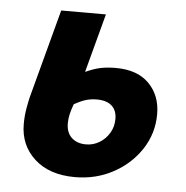

<svg xmlns="http://www.w3.org/2000/svg" viewBox="-43 -538 573 592"><g transform="rotate(5 243.5 -242.0)"><path d="M210 12Q130.5 12 84.6 -29.9Q38.6 -71.8 38.6 -137.4Q38.6 -162.4 42.7 -186Q46.9 -209.6 49.9 -221.6L123.1 -496.1H261.5L212.9 -313.9Q239.6 -326.1 260.4 -330.2Q281.3 -334.3 306.5 -334.3Q373.6 -334.3 409.6 -297.7Q445.7 -261.1 445.7 -203.1Q445.7 -144 413.8 -95.1Q381.9 -46.2 328.3 -17.1Q274.6 12 210 12ZM235.2 -91.5Q257.4 -91.5 276.5 -103Q295.6 -114.5 307.2 -134Q318.8 -153.5 318.8 -177.3Q318.8 -204 302.8 -218.2Q286.8 -232.4 256.5 -232.4Q240.4 -232.4 225 -228.3Q209.6 -224.2 186.7 -211.4Q180.2 -193.6 177 -179.9Q173.7 -166.2 173.7 -151.7Q173.7 -122.8 190.5 -107.1Q207.3 -91.5 235.2 -91.5Z"/></g></svg>

Font: Source Sans 3 VF
Style: Italic
Weight: 200
Italic angle: -11°
Designer: Paul D. Hunt
Foundry: Adobe Systems Incorporated
Version: Version 3.042;hotconv 1.0.118;makeotfexe 2.5.65603